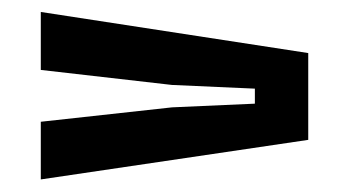

<svg xmlns="http://www.w3.org/2000/svg" viewBox="-20 -530 569 313"><path d="M46.5 -237.5V-331.5L260.5 -355L395.5 -361V-385.5L260.5 -391.5L46.5 -416V-510.5L482.5 -443.5V-302Z"/></svg>

Font: Big Shoulders Stencil Text Thin
Style: Bold
Weight: 700
Version: Version 2.001